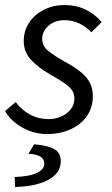

<svg xmlns="http://www.w3.org/2000/svg" viewBox="-22 -518 444 759"><path d="M163.2 12Q130.7 12 98.8 0.9Q66.9 -10.3 40.5 -30.8Q14.1 -51.4 -2.2 -78.9L39.9 -114.5Q63.2 -83.1 96.7 -65.1Q130.3 -47.1 169.4 -47.1Q197 -47.1 220.4 -57.6Q243.9 -68.1 258 -86.4Q272.1 -104.6 272.1 -127.9Q272.1 -145.9 263.7 -159.7Q255.3 -173.4 234.1 -188.2Q212.9 -202.9 175.5 -224.2Q129.6 -250.3 100.8 -281.5Q71.9 -312.7 71.9 -355.4Q71.9 -397.1 93.8 -429.4Q115.8 -461.7 152.6 -479.9Q189.5 -498.1 233.5 -498.1Q278.9 -498.1 315.8 -480.3Q352.8 -462.6 380 -430.7L339.2 -390.4Q318.9 -412.2 291.8 -425.2Q264.7 -438.2 232.2 -438.2Q194.3 -438.2 169.5 -416Q144.8 -393.9 144.8 -364.3Q144.8 -335.7 169.5 -316.2Q194.3 -296.6 231.1 -275.8Q272.2 -253.9 297.1 -233.5Q322 -213.1 333.5 -190.1Q345 -167.1 345 -138.3Q345 -92.7 321.3 -58.8Q297.6 -24.9 256.2 -6.5Q214.8 12 163.2 12ZM37.5 221.2 36.2 181.8Q96.8 179.4 125 165.1Q153.2 150.8 153.2 129.2Q153.2 111.3 138.4 101.5Q123.6 91.7 90.4 89.8L112.9 52.5Q156.3 56.4 178.9 65.2Q201.6 73.9 209.9 87.1Q218.2 100.2 218.2 118.9Q218.2 151.7 195.1 174.1Q172.1 196.4 131.2 208.1Q90.2 219.9 37.5 221.2Z"/></svg>

Font: Source Sans 3 VF
Style: Italic
Weight: 200
Italic angle: -11°
Designer: Paul D. Hunt
Foundry: Adobe Systems Incorporated
Version: Version 3.042;hotconv 1.0.118;makeotfexe 2.5.65603